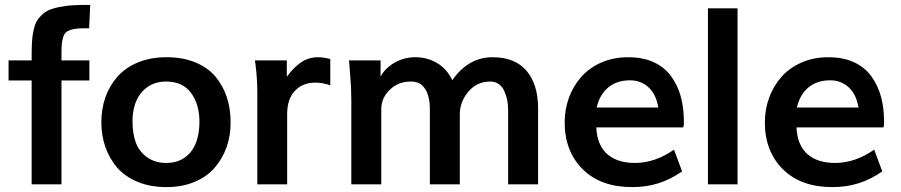

<svg xmlns="http://www.w3.org/2000/svg" viewBox="-20 -745 3641 776"><path d="M107.9 0V-419.9H14.6V-501H107.9V-520.5Q107.9 -554.2 109.4 -577.1Q109.9 -588.4 111.6 -600.1Q113.3 -611.8 115.7 -623Q118.2 -634.3 121.6 -644Q125 -653.8 129.4 -661.1Q138.7 -675.8 154.1 -689.2Q169.4 -702.6 191.9 -709.5Q214.4 -716.8 245.8 -720.9Q277.3 -725.1 318.8 -725.1H344.7L340.3 -630.9Q326.2 -630.9 315.2 -630.6Q304.2 -630.4 295.9 -629.9Q279.8 -628.9 265.9 -624.3Q252 -619.6 245.6 -613.3Q239.3 -607.9 234.9 -593.3Q230.5 -579.6 229.5 -564.2Q228.5 -548.8 228.5 -522V-501H341.3V-419.9H228.5V0Z M653.3 11.2Q587.4 11.2 536.6 -9.8Q485.8 -30.8 453.6 -67.4Q422.4 -104 406 -150.6Q389.6 -197.3 389.6 -250.5Q389.6 -305.2 406 -351.8Q422.4 -398.4 454.6 -435.1Q486.8 -471.7 537.6 -492.7Q588.4 -513.7 652.8 -513.7Q718.8 -513.7 769.3 -492.9Q819.8 -472.2 850.6 -435.5Q881.3 -398.9 896.7 -352.3Q912.1 -305.7 912.1 -249.5Q912.1 -196.8 896 -150.9Q879.9 -105 848.6 -68.4Q817.9 -31.7 767.3 -10.3Q716.8 11.2 653.3 11.2ZM650.9 -86.4Q687.5 -86.4 713.4 -100.1Q739.3 -113.8 755.4 -136.7Q771.5 -159.7 778.8 -189.7Q786.1 -219.7 786.1 -252Q786.1 -323.7 752 -369.6Q718.3 -415.5 651.4 -415.5Q616.7 -415.5 591.1 -402.3Q565.4 -389.2 548.3 -366.9Q531.2 -344.7 523.2 -315.2Q515.1 -285.6 515.6 -252Q515.6 -207 528.3 -170.4Q534.7 -152.3 546.1 -137Q557.6 -121.6 573 -110.4Q588.4 -99.1 607.9 -92.8Q627.4 -86.4 650.9 -86.4Z M1020 0V-374Q1020 -388.7 1019.3 -404.1Q1018.6 -419.4 1017.6 -435.1Q1016.6 -450.7 1015.1 -463.1Q1013.7 -475.6 1012.7 -483.9L1010.3 -501H1139.2V-435.1Q1168.9 -474.6 1198.5 -494.1Q1228 -513.7 1265.1 -513.7Q1287.1 -513.7 1314.9 -506.3V-400.4Q1282.7 -411.1 1254.4 -411.1Q1203.6 -411.1 1172.4 -378.4Q1140.6 -345.2 1140.6 -283.7V0Z M1399.9 0V-339.8Q1399.9 -366.2 1398.7 -392.3Q1397.5 -418.5 1395 -446.3L1390.6 -501H1518.1V-435.5Q1536.1 -469.2 1574.7 -491.7Q1613.3 -513.7 1658.2 -513.7Q1707 -513.7 1746.6 -490.2Q1786.1 -466.8 1808.1 -420.9Q1872.6 -513.7 1970.7 -513.7Q2062 -513.7 2108.4 -458.5Q2154.8 -403.3 2154.8 -307.1V0H2033.7V-299.8Q2033.7 -320.3 2030.3 -338.6Q2026.9 -356.9 2019 -375Q2011.7 -393.6 1996.8 -404.5Q1981.9 -415.5 1961.4 -415.5Q1907.2 -415.5 1873 -374.5Q1838.4 -333 1838.4 -283.7V0H1717.3V-306.2Q1717.3 -320.8 1715.6 -334.2Q1713.9 -347.7 1709 -362.8Q1702.1 -384.8 1686 -400.1Q1669.9 -415.5 1640.6 -415.5Q1589.4 -415.5 1555.2 -381.8Q1521 -349.1 1521 -304.2V0Z M2640.6 -310.5Q2631.8 -363.8 2601.1 -392.1Q2570.3 -420.4 2525.9 -420.4Q2473.1 -420.4 2438.2 -391.4Q2403.3 -362.3 2391.6 -310.5ZM2534.7 11.2Q2407.7 11.2 2335 -61Q2262.2 -133.8 2262.2 -250Q2262.2 -303.2 2279.5 -350.3Q2296.9 -397.5 2329.1 -434.1Q2361.3 -470.7 2410.2 -492.2Q2459 -513.7 2519 -513.7Q2579.1 -513.7 2623 -493.2Q2667 -472.7 2693.4 -435.5Q2719.7 -398.9 2731.9 -353.3Q2744.1 -307.6 2744.1 -251.5Q2744.1 -238.3 2741.7 -230H2390.1Q2391.6 -193.4 2403.1 -166.3Q2414.6 -139.2 2434.8 -121.6Q2455.1 -104 2483.2 -95.2Q2511.2 -86.4 2545.9 -86.4Q2627 -86.4 2704.1 -140.1L2736.8 -52.2Q2713.4 -36.1 2689.7 -24.2Q2666 -12.2 2641.4 -4.4Q2616.7 3.4 2590.3 7.3Q2564 11.2 2534.7 11.2Z M2841.3 0V-711.4H2960.9V0Z M3449.7 -310.5Q3440.9 -363.8 3410.2 -392.1Q3379.4 -420.4 3335 -420.4Q3282.2 -420.4 3247.3 -391.4Q3212.4 -362.3 3200.7 -310.5ZM3343.8 11.2Q3216.8 11.2 3144 -61Q3071.3 -133.8 3071.3 -250Q3071.3 -303.2 3088.6 -350.3Q3106 -397.5 3138.2 -434.1Q3170.4 -470.7 3219.2 -492.2Q3268.1 -513.7 3328.1 -513.7Q3388.2 -513.7 3432.1 -493.2Q3476.1 -472.7 3502.4 -435.5Q3528.8 -398.9 3541 -353.3Q3553.2 -307.6 3553.2 -251.5Q3553.2 -238.3 3550.8 -230H3199.2Q3200.7 -193.4 3212.2 -166.3Q3223.6 -139.2 3243.9 -121.6Q3264.2 -104 3292.2 -95.2Q3320.3 -86.4 3355 -86.4Q3436 -86.4 3513.2 -140.1L3545.9 -52.2Q3522.5 -36.1 3498.8 -24.2Q3475.1 -12.2 3450.4 -4.4Q3425.8 3.4 3399.4 7.3Q3373 11.2 3343.8 11.2Z"/></svg>

Font: Ride
Style: Bold
Weight: 700
Version: Version 3.000